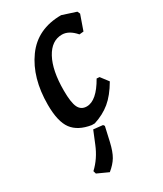

<svg xmlns="http://www.w3.org/2000/svg" viewBox="-176 -536 701 825"><g transform="rotate(-30 174.0 -123.5)"><path d="M272 -468 340 -446 346 -433 320 -359 299 -357Q267 -394 233 -394Q181 -394 150.5 -337.5Q120 -281 120 -182Q120 -122 132 -97.5Q144 -73 172 -73Q221 -73 268 -156L282 -155L311 -117Q280 -64 246 -36Q212 -8 165 7H150Q87 -3 58.5 -41Q30 -79 30 -163Q30 -296 92 -382Q154 -468 272 -468ZM116 221 61 196 57 182Q98 144 121 87L146 26L192 31L197 38L181 109Q171 152 157 175.5Q143 199 116 221Z"/></g></svg>

Font: Alegreya Sans Medium
Style: Italic
Weight: 500
Italic angle: -7°
Designer: Juan Pablo del Peral
Foundry: Huerta Tipografica
Version: Version 2.007